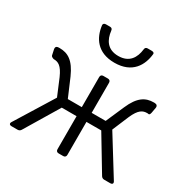

<svg xmlns="http://www.w3.org/2000/svg" viewBox="-157 -842 974 987"><g transform="rotate(30 330.0 -348.0)"><path d="M331.1 -546.9C437.5 -546.9 475.6 -617.2 482.4 -685.5C483.4 -692.4 476.6 -696.3 466.8 -696.3H443.4C433.6 -696.3 428.7 -691.4 427.7 -681.6C421.9 -630.9 396.5 -586.9 331.1 -586.9C265.6 -586.9 241.2 -630.9 235.4 -681.6C234.4 -691.4 229.5 -696.3 219.7 -696.3H195.3C185.5 -696.3 178.7 -690.4 180.7 -679.7C189.5 -613.3 228.5 -546.9 331.1 -546.9ZM494.1 -244.1 535.2 -341.8C559.6 -397.5 582 -407.2 607.4 -407.2C611.3 -407.2 613.3 -407.2 615.2 -406.2C620.1 -405.3 624 -410.2 626 -419.9L631.8 -452.1C633.8 -460.9 629.9 -469.7 620.1 -470.7C617.2 -471.7 613.3 -471.7 609.4 -471.7C561.5 -471.7 522.5 -450.2 489.3 -373L442.4 -265.6H359.4V-444.3C359.4 -454.1 353.5 -460 343.8 -460H316.4C306.6 -460 300.8 -454.1 300.8 -444.3V-265.6H217.8L171.9 -373C137.7 -450.2 99.6 -471.7 50.8 -471.7C46.9 -471.7 42 -471.7 38.1 -470.7C29.3 -468.8 26.4 -461.9 28.3 -452.1L35.2 -419.9C37.1 -410.2 52.7 -407.2 52.7 -407.2C79.1 -407.2 100.6 -397.5 125 -341.8L166 -244.1L26.4 -18.6C19.5 -7.8 24.4 0 37.1 0H73.2C81.1 0 87.9 -3.9 91.8 -10.7L212.9 -211.9H300.8V-15.6C300.8 -5.9 306.6 0 316.4 0H343.8C353.5 0 359.4 -5.9 359.4 -15.6V-211.9H447.3L568.4 -10.7C572.3 -3.9 579.1 0 586.9 0H623C635.7 0 640.6 -7.8 633.8 -18.6Z"/></g></svg>

Font: Ed Sans Neue Light
Style: Regular
Weight: 300
Designer: Stephen Hutchings
Version: Version 1.004;PS 001.004;hotconv 1.0.88;makeotf.lib2.5.64775